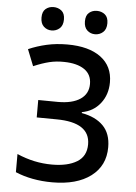

<svg xmlns="http://www.w3.org/2000/svg" viewBox="-61 -965 722 1022"><g transform="rotate(5 300.0 -454.0)"><path d="M257 11Q202 11 152 1.5Q102 -8 60 -26V-123Q106 -103 152.5 -93Q199 -83 248 -83Q331 -83 380.5 -113Q430 -143 430 -207Q430 -324 251 -325L145 -326V-419L251 -418Q327 -418 369.5 -446.5Q412 -475 412 -528Q412 -579 373 -605.5Q334 -632 265 -633Q224 -634 186.5 -625Q149 -616 102 -596L67 -684Q113 -704 164 -715.5Q215 -727 274 -727Q389 -727 453 -679.5Q517 -632 517 -546Q517 -480 480 -433Q443 -386 382 -375V-370Q456 -357 497 -315.5Q538 -274 538 -201Q538 -102 463 -45.5Q388 11 257 11ZM415 -794Q391 -794 373.5 -810Q356 -826 356 -858Q356 -890 373.5 -904.5Q391 -919 415 -919Q440 -919 458 -904.5Q476 -890 476 -858Q476 -826 458 -810Q440 -794 415 -794ZM183 -794Q159 -794 141.5 -810Q124 -826 124 -858Q124 -890 141.5 -904.5Q159 -919 183 -919Q208 -919 226 -904.5Q244 -890 244 -858Q244 -826 226 -810Q208 -794 183 -794Z"/></g></svg>

Font: Noto Sans Mono Medium
Style: Regular
Weight: 500
Designer: Monotype Design Team
Foundry: Monotype Imaging Inc.
Version: Version 2.014